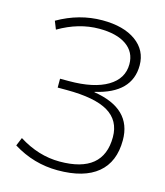

<svg xmlns="http://www.w3.org/2000/svg" viewBox="-112 -825 792 920"><g transform="rotate(15 284.0 -365.0)"><path d="M334 -399V-397Q525 -367 525 -210Q525 -102 457.5 -46Q390 10 260 10Q141 10 38 -54L55 -95Q153 -33 258 -33Q475 -33 475 -212Q475 -294 409 -333.5Q343 -373 202 -373H158V-417H202Q325 -417 393 -457.5Q461 -498 461 -570Q461 -630 413 -663.5Q365 -697 278 -697Q177 -697 78 -639L62 -679Q168 -740 283 -740Q388 -740 449 -696Q510 -652 510 -577Q510 -439 334 -399Z"/></g></svg>

Font: Mplus 1p Light
Style: Regular
Weight: 300
Version: Version 1.061